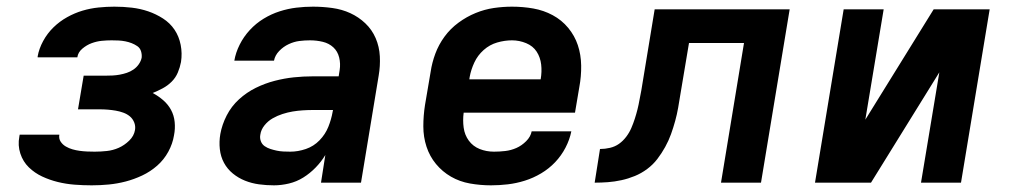

<svg xmlns="http://www.w3.org/2000/svg" viewBox="-20 -548 3040 576"><path d="M255 8Q229 8 203.5 6Q178 4 153.5 -2Q129 -8 106.5 -18.5Q84 -29 66.5 -46Q49 -63 41 -87.5Q33 -112 38 -138L39 -144H158Q156 -132 162 -123Q168 -114 177.5 -108.5Q187 -103 197.5 -100Q208 -97 219 -95.5Q230 -94 241.5 -93.5Q253 -93 264 -93Q282 -93 300.5 -95Q319 -97 336 -104.5Q353 -112 367.5 -126Q382 -140 385 -158Q387 -170 382.5 -181Q378 -192 369.5 -199Q361 -206 350 -210Q339 -214 327.5 -216Q316 -218 304 -219Q292 -220 280 -220H214L231 -321H297Q307 -321 317.5 -321.5Q328 -322 339 -324Q350 -326 360.5 -329.5Q371 -333 380.5 -339.5Q390 -346 396.5 -355.5Q403 -365 405 -375Q406 -385 403 -394.5Q400 -404 392 -409.5Q384 -415 375 -418.5Q366 -422 356 -424Q346 -426 335.5 -426.5Q325 -427 315 -427Q300 -427 285 -425.5Q270 -424 255 -418.5Q240 -413 227 -402Q214 -391 212 -376H93V-379Q97 -402 109.5 -425Q122 -448 140.5 -466Q159 -484 181.5 -496.5Q204 -509 227.5 -516Q251 -523 275.5 -525.5Q300 -528 323 -528Q350 -528 375.5 -525Q401 -522 424.5 -514Q448 -506 469 -492.5Q490 -479 503.5 -459Q517 -439 522 -413.5Q527 -388 523 -362Q520 -346 513.5 -330.5Q507 -315 495 -303Q483 -291 468 -283Q453 -275 438 -269Q455 -260 469.5 -247.5Q484 -235 493 -218.5Q502 -202 504 -182Q506 -162 502 -142Q498 -117 485 -93Q472 -69 451.5 -51Q431 -33 406.5 -21.5Q382 -10 357 -3.5Q332 3 306.5 5.5Q281 8 255 8Z M802 8Q779 8 757 5Q735 2 715 -6Q695 -14 678.5 -27.5Q662 -41 652 -59.5Q642 -78 639.5 -100.5Q637 -123 641 -146Q646 -174 660 -201.5Q674 -229 697 -250Q720 -271 747.5 -284.5Q775 -298 804 -305.5Q833 -313 861.5 -316Q890 -319 919 -319H996L999 -338Q1002 -357 997.5 -375.5Q993 -394 980 -406Q967 -418 948.5 -422.5Q930 -427 910 -427Q894 -427 878 -425Q862 -423 846 -415.5Q830 -408 817.5 -395Q805 -382 802 -366H683Q687 -390 699 -414Q711 -438 729.5 -458Q748 -478 771 -492Q794 -506 819 -514Q844 -522 869 -525Q894 -528 919 -528Q948 -528 977 -524Q1006 -520 1031 -508.5Q1056 -497 1076 -478Q1096 -459 1107 -433.5Q1118 -408 1119.5 -379Q1121 -350 1116 -321L1063 0H943L956 -83Q944 -63 927 -45.5Q910 -28 890 -15.5Q870 -3 847 2.5Q824 8 802 8ZM851 -93Q874 -93 897.5 -101Q921 -109 938.5 -127Q956 -145 965 -167.5Q974 -190 978 -213L979 -218H919Q904 -218 888.5 -217Q873 -216 858 -213.5Q843 -211 827.5 -206Q812 -201 798 -193Q784 -185 773.5 -172Q763 -159 761 -144Q759 -134 762.5 -124.5Q766 -115 774 -109.5Q782 -104 791.5 -101Q801 -98 810.5 -96Q820 -94 830.5 -93.5Q841 -93 851 -93Z M1453 8Q1421 8 1390 2.5Q1359 -3 1333 -18Q1307 -33 1288 -56Q1269 -79 1259.5 -108Q1250 -137 1250 -169Q1250 -201 1255 -233L1272 -333Q1276 -360 1286 -387Q1296 -414 1313.5 -438Q1331 -462 1355.5 -480Q1380 -498 1407 -509Q1434 -520 1461.5 -524Q1489 -528 1516 -528Q1549 -528 1580 -522.5Q1611 -517 1638 -502.5Q1665 -488 1684.5 -464.5Q1704 -441 1713.5 -412.5Q1723 -384 1723.5 -351.5Q1724 -319 1718 -287L1705 -210H1371Q1368 -187 1371 -165Q1374 -143 1386.5 -126Q1399 -109 1419 -101Q1439 -93 1462 -93Q1479 -93 1496 -95Q1513 -97 1529 -104Q1545 -111 1558.5 -124.5Q1572 -138 1575 -154H1694Q1689 -129 1676.5 -105Q1664 -81 1645.5 -61.5Q1627 -42 1603.5 -28Q1580 -14 1554.5 -6Q1529 2 1503.5 5Q1478 8 1453 8ZM1388 -310H1602Q1606 -333 1603.5 -354.5Q1601 -376 1590 -393Q1579 -410 1558.5 -418.5Q1538 -427 1516 -427Q1494 -427 1471.5 -420.5Q1449 -414 1431 -398Q1413 -382 1403 -360.5Q1393 -339 1389 -317Z M2143 0 2212 -419H2047L2021 -264Q2018 -245 2014.5 -225Q2011 -205 2005.5 -185Q2000 -165 1993 -145.5Q1986 -126 1975.5 -107Q1965 -88 1952 -71Q1939 -54 1921.5 -41Q1904 -28 1884.5 -20Q1865 -12 1844.5 -7.5Q1824 -3 1804 -1.5Q1784 0 1764 0L1780 -101Q1795 -101 1810 -104.5Q1825 -108 1837 -116.5Q1849 -125 1858.5 -137.5Q1868 -150 1874 -164Q1880 -178 1884.5 -192Q1889 -206 1892.5 -220Q1896 -234 1898.5 -248.5Q1901 -263 1904 -277L1944 -520H2349L2263 0Z M2425 0 2511 -520H2631L2576 -189L2781 -520H2949L2863 0H2743L2798 -331L2593 0Z"/></svg>

Font: Iosevka Aile Oblique
Style: Bold
Weight: 700
Italic angle: -9°
Designer: Belleve Invis
Foundry: Belleve Invis
Version: Version 31.1.0; ttfautohint (v1.8.4)